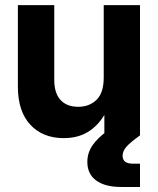

<svg xmlns="http://www.w3.org/2000/svg" viewBox="-20 -536 625 760"><path d="M231.9 10.7Q149.4 10.7 100.1 -42.2Q50.8 -95.2 50.8 -192.9V-515.6H194.8V-219.2Q194.8 -167.5 219.5 -140.4Q244.1 -113.3 289.6 -113.3Q334 -113.3 362.3 -141.1Q390.6 -168.9 390.6 -229V-515.6H534.2V0H393.1V-81.1Q366.7 -37.1 327.1 -13.2Q287.6 10.7 231.9 10.7ZM459.5 204.1Q396 204.1 360.8 178.5Q325.7 152.8 325.7 105Q325.7 69.3 345.9 39.6Q366.2 9.8 407.7 -20L534.2 0Q495.1 27.8 480.2 45.2Q465.3 62.5 465.3 80.6Q465.3 111.8 505.4 111.8H534.2V204.1Z"/></svg>

Font: Inter Display
Style: Bold
Weight: 700
Designer: Rasmus Andersson
Foundry: rsms
Version: Version 4.001;git-9221beed3